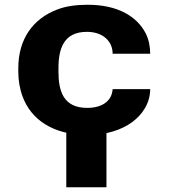

<svg xmlns="http://www.w3.org/2000/svg" viewBox="-20 -558 713 808"><path d="M226 -257V-271C226 -353 248 -424 346 -424C411 -424 454 -386 454 -332H612C612 -363 606 -392 593 -418C555 -491 473 -538 349 -538C300 -538 257 -532 221 -518C118 -479 57 -393 57 -271V-257C57 -220 63 -184 75 -152C110 -57 200 10 350 10C428 10 493 -12 536 -44C577 -74 612 -122 612 -183H454C451 -133 410 -104 347 -104C247 -104 226 -174 226 -257ZM428 230V-44H259V230Z"/></svg>

Font: Asimov
Style: XWid
Weight: 500
Designer: Google
Version: Version 2.000980; 2014